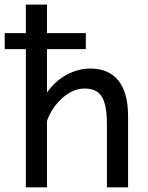

<svg xmlns="http://www.w3.org/2000/svg" viewBox="-30 -801 633 821"><path d="M-9.8 -590.8H80.6V0H170.9V-283.2C192.4 -349.6 259.3 -422.4 329.6 -422.4C395 -422.4 427.2 -390.6 427.2 -268.6V0H517.6V-305.2C517.6 -439.5 460.4 -507.8 356.4 -507.8C288.1 -507.8 218.8 -473.1 170.9 -405.3V-590.8H336.9V-659.2H170.9V-781.2H80.6V-659.2H-9.8Z"/></svg>

Font: Andika
Style: Regular
Weight: 400
Designer: Victor Gaultney, Annie Olsen, Julie Remington, Don Collingsworth, Eric Hays
Foundry: SIL International
Version: Version 1.000